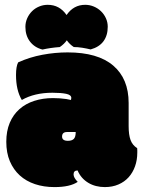

<svg xmlns="http://www.w3.org/2000/svg" viewBox="-20 -761 585 790"><path d="M255.9 -217.8Q235.4 -217.8 235.4 -199.2Q235.4 -181.6 259.3 -181.6Q275.9 -181.6 283.7 -189.5Q291.5 -197.3 291.5 -217.8ZM509.3 -241.7Q509.3 -206.5 517.1 -185.1Q524.9 -163.6 544.4 -151.4Q544.9 -149.9 544.9 -142.1V-133.3Q544.9 -102.5 535.6 -76.7Q526.4 -50.8 509.3 -31.7Q492.2 -12.7 467.3 -2Q442.4 8.8 411.1 8.8Q392.6 8.8 375.2 4.4Q357.9 0 343.3 -8.8Q328.6 -17.6 317.4 -30.3Q306.2 -43 299.3 -59.6Q282.7 -59.6 282.7 -43.5Q282.7 -29.8 299.8 -12.7Q268.1 8.8 204.1 8.8Q160.2 8.8 123.8 -3.4Q87.4 -15.6 61.3 -39.3Q35.2 -63 20.5 -97.7Q5.9 -132.3 5.9 -177.7Q5.9 -221.7 20 -255.4Q34.2 -289.1 59.8 -311.8Q85.4 -334.5 120.8 -345.9Q156.2 -357.4 198.2 -357.4Q212.4 -357.4 226.1 -356.4Q239.7 -355.5 252.9 -353.5Q261.7 -351.6 266.4 -350.8Q271 -350.1 272 -349.6Q273.4 -355 273.4 -357.9Q273.4 -370.6 252.2 -375Q231 -379.4 195.8 -379.4Q121.6 -379.4 69.8 -349.6Q45.9 -389.6 45.9 -452.1Q45.9 -487.8 54.7 -504.4Q102.1 -525.9 154.3 -535.6Q206.5 -545.4 258.3 -545.4Q382.3 -545.4 445.8 -491.2Q509.3 -437 509.3 -337.4ZM176.3 -741.2Q225.1 -741.2 253.9 -699.2Q282.7 -741.2 330.6 -741.2Q349.1 -741.2 366 -734.1Q382.8 -727.1 395.5 -714.8Q408.2 -702.6 415.8 -686Q423.3 -669.4 423.3 -650.9Q423.3 -615.2 405.8 -591.3Q388.2 -567.4 353 -557.6Q336.9 -561.5 318.6 -564.5Q300.3 -567.4 283.7 -567.4Q266.6 -578.6 254.9 -595.2Q244.6 -580.1 226.1 -567.4Q187 -564.5 154.8 -557.1Q122.1 -565.4 103.3 -590.1Q84.5 -614.7 84.5 -650.4Q84.5 -668.9 91.8 -685.5Q99.1 -702.1 111.6 -714.6Q124 -727.1 140.9 -734.1Q157.7 -741.2 176.3 -741.2Z"/></svg>

Font: Modak sl
Style: Regular
Weight: 400
Designer: Sarang Kulkarni, Maithili Shingre, Noopur Datye
Foundry: Ek Type
Version: Version 1.036;PS Version 1.000;hotconv 1.0.79;makeotf.lib2.5